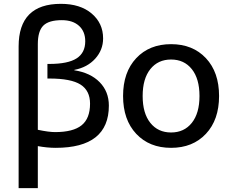

<svg xmlns="http://www.w3.org/2000/svg" viewBox="-20 -760 1198 1000"><path d="M449 -220Q449 -288 399.5 -319.5Q350 -351 237 -351H227V-427H237Q334 -427 379 -456Q424 -485 424 -545Q424 -596 391.5 -625.5Q359 -655 302 -655Q234 -655 205.5 -626.5Q177 -598 177 -530V-84Q234 -72 267 -72Q361 -72 405 -107.5Q449 -143 449 -220ZM177 1V220H77V-518Q77 -740 297 -740Q398 -740 457.5 -689.5Q517 -639 517 -560Q517 -500 476 -454.5Q435 -409 367 -396V-394Q451 -381 499 -332Q547 -283 547 -210Q547 10 270 10Q226 10 177 1Z M689.5 -457Q758 -530 871 -530Q984 -530 1052.5 -457Q1121 -384 1121 -260Q1121 -136 1052.5 -63Q984 10 871 10Q758 10 689.5 -63Q621 -136 621 -260Q621 -384 689.5 -457ZM763 -120Q803 -70 871 -70Q939 -70 979 -120Q1019 -170 1019 -260Q1019 -350 979 -400Q939 -450 871 -450Q803 -450 763 -400Q723 -350 723 -260Q723 -170 763 -120Z"/></svg>

Font: Mplus 1p Medium
Style: Regular
Weight: 500
Version: Version 1.061